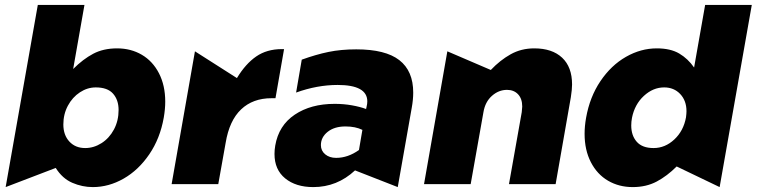

<svg xmlns="http://www.w3.org/2000/svg" viewBox="-20 -750 3082 782"><path d="M358 12Q423 12 483.5 -22.5Q544 -57 588 -121.5Q632 -186 647 -271Q653 -306 653 -336Q653 -402 627.5 -451.5Q602 -501 557.5 -527Q513 -553 457 -553Q401 -553 359.5 -531Q318 -509 278 -469L324 -730H134L3 12L207 -66Q234 -23 274.5 -5.5Q315 12 358 12ZM463 -302Q463 -258 444 -222.5Q425 -187 393.5 -167Q362 -147 327 -147Q287 -147 262.5 -173.5Q238 -200 238 -243Q238 -285 256.5 -319.5Q275 -354 305.5 -374Q336 -394 370 -394Q418 -394 440.5 -368.5Q463 -343 463 -302Z M1128 -550Q1067 -550 1023.5 -520Q980 -490 945 -432L774 -541L679 0H869L899 -168Q914 -259 962 -304.5Q1010 -350 1086 -350H1102L1137 -550Z M1349 -107Q1322 -107 1304.5 -121.5Q1287 -136 1287 -159Q1287 -191 1314.5 -213Q1342 -235 1387 -235Q1428 -235 1456 -221L1442 -139Q1397 -107 1349 -107ZM1663 -373Q1663 -461 1606.5 -505Q1550 -549 1431 -549Q1369 -549 1318 -538.5Q1267 -528 1209 -507L1186 -373Q1272 -404 1355 -404Q1476 -404 1476 -337Q1476 -327 1473 -315L1471 -306Q1447 -315 1413.5 -321Q1380 -327 1343 -327Q1246 -327 1180.5 -283Q1115 -239 1101 -157Q1098 -139 1098 -123Q1098 -59 1141.5 -23.5Q1185 12 1256 12Q1353 12 1426 -56L1600 12L1657 -311Q1663 -344 1663 -373Z M2310 -406Q2310 -477 2269.5 -515Q2229 -553 2156 -553Q2103 -553 2060 -529Q2017 -505 1979 -465L1802 -541L1707 0H1897L1949 -293Q1956 -335 1983.5 -359.5Q2011 -384 2045 -384Q2073 -384 2090 -366Q2107 -348 2107 -316Q2107 -309 2105 -293L2053 0H2243L2305 -354Q2310 -386 2310 -406Z M3042 -730H2852L2807 -475Q2782 -511 2746.5 -532Q2711 -553 2655 -553Q2590 -553 2529.5 -518.5Q2469 -484 2425.5 -419.5Q2382 -355 2367 -270Q2361 -236 2361 -205Q2361 -139 2386.5 -89.5Q2412 -40 2456.5 -14Q2501 12 2557 12Q2612 12 2654.5 -10.5Q2697 -33 2736 -72L2911 12ZM2551 -239Q2551 -254 2554 -270Q2565 -325 2602.5 -359.5Q2640 -394 2685 -394Q2725 -394 2750.5 -367Q2776 -340 2776 -297Q2776 -288 2774 -272Q2764 -217 2726.5 -182Q2689 -147 2642 -147Q2596 -147 2573.5 -172.5Q2551 -198 2551 -239Z"/></svg>

Font: Geom Black
Style: Bold Italic
Weight: 900
Italic angle: -10°
Version: Version 1.102